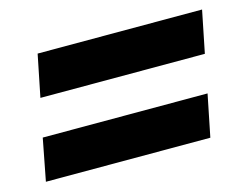

<svg xmlns="http://www.w3.org/2000/svg" viewBox="-58 -579 640 503"><g transform="rotate(-15 261.5 -327.0)"><path d="M457 -162H11L33 -276H480ZM500 -378H54L77 -492H523Z"/></g></svg>

Font: Argentum Novus
Style: Bold Italic
Weight: 700
Designer: Julieta Ulanovsky (font) & Cristiano Sobral (main changes)
Foundry: Julieta Ulanovsky (font) & Cristiano Sobral (main changes)
Version: Version 3.00;November 27, 2020;FontCreator 13.0.0.2655 64-bi